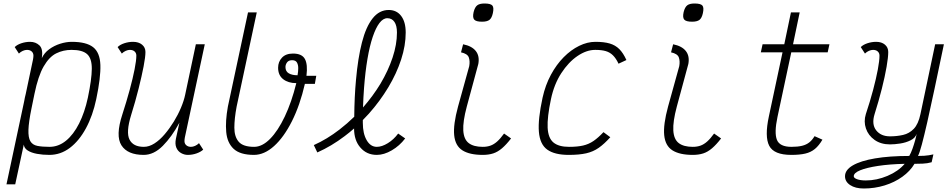

<svg xmlns="http://www.w3.org/2000/svg" viewBox="-20 -871 5440 1097"><path d="M390 -632Q473 -632 512 -601.5Q551 -571 553.5 -500Q556 -429 530 -305Q510 -210 471 -138Q432 -66 379 -26Q326 14 262 14Q224 14 191.5 8Q159 2 138.5 -11Q118 -24 116 -45L67 182H17L117 -287Q118 -293 119.5 -299.5Q121 -306 122 -313Q123 -318 124.5 -323.5Q126 -329 127 -334L169 -533Q170 -539 170.5 -544.5Q171 -550 171 -553Q171 -568 161 -577Q151 -586 134 -586Q123 -586 110.5 -580.5Q98 -575 88 -565L64 -602Q78 -616 102.5 -624Q127 -632 152 -632Q184 -632 205.5 -611.5Q227 -591 219 -539Q233 -569 261 -589.5Q289 -610 323.5 -621Q358 -632 390 -632ZM482 -313Q504 -418 504.5 -477.5Q505 -537 478 -561.5Q451 -586 389 -586Q341 -586 301 -566Q261 -546 229.5 -491.5Q198 -437 177 -335L160 -252Q144 -174 142.5 -129.5Q141 -85 153.5 -64Q166 -43 193.5 -37.5Q221 -32 263 -32Q314 -32 357 -67Q400 -102 432 -165.5Q464 -229 482 -313Z M676 -565 652 -602Q666 -616 690.5 -624Q715 -632 740 -632Q772 -632 791.5 -616Q811 -600 811 -574Q811 -546 800.5 -491.5Q790 -437 772 -365Q754 -293 729 -213Q699 -115 720 -73.5Q741 -32 802 -32Q832 -32 862.5 -51.5Q893 -71 921 -104Q949 -137 973 -176Q997 -215 1014 -255.5Q1031 -296 1038 -330L1099 -618H1150L1036 -85Q1035 -80 1034.5 -74.5Q1034 -69 1034 -65Q1034 -50 1044.5 -41Q1055 -32 1071 -32Q1082 -32 1094.5 -37.5Q1107 -43 1117 -53L1141 -16Q1127 -3 1103 5.5Q1079 14 1053 14Q1033 14 1014.5 3.5Q996 -7 987.5 -27.5Q979 -48 985 -78L1005 -170Q962 -90 910.5 -38Q859 14 801 14Q709 14 674 -40.5Q639 -95 679 -217Q703 -291 721 -357.5Q739 -424 749 -475Q759 -526 759 -553Q759 -568 749 -577Q739 -586 722 -586Q711 -586 698.5 -580.5Q686 -575 676 -565Z M1787 -438 1779 -392H1722Q1694 -270 1648 -178.5Q1602 -87 1546 -36.5Q1490 14 1431 14Q1352 14 1315 -20.5Q1278 -55 1272.5 -117Q1267 -179 1282 -262L1397 -800H1447L1332 -262Q1319 -193 1319 -141.5Q1319 -90 1344 -61Q1369 -32 1432 -32Q1478 -32 1523 -77.5Q1568 -123 1607 -205Q1646 -287 1673 -396Q1627 -396 1598 -418.5Q1569 -441 1569 -484Q1569 -518 1591 -541.5Q1613 -565 1654 -565Q1705 -565 1722 -534Q1739 -503 1731 -438ZM1611 -488Q1611 -463 1630 -452Q1649 -441 1680 -441Q1684 -462 1684 -481.5Q1684 -501 1676.5 -514Q1669 -527 1649 -527Q1629 -527 1620 -514.5Q1611 -502 1611 -488Z M2133 14Q2075 14 2039 -28Q2003 -69 2003 -137Q1977 -114 1949 -93Q1874 -36 1793 0L1773 -42Q1849 -76 1920 -131Q1964 -165 2004 -204Q2005 -318 2014 -415Q2025 -539 2048 -628.5Q2071 -718 2109 -766Q2147 -814 2201 -814Q2246 -814 2272 -780Q2298 -746 2298 -685Q2298 -611 2272 -531Q2246 -451 2198.5 -372Q2151 -293 2088 -222Q2071 -203 2053 -185Q2053 -177 2053 -169Q2053 -108 2075 -70Q2097 -32 2133 -32Q2162 -32 2196 -53Q2230 -74 2255 -108L2295 -80Q2263 -38 2218.5 -12Q2174 14 2133 14ZM2054 -257Q2111 -322 2154 -393Q2198 -467 2223 -542Q2248 -617 2248 -685Q2248 -725 2233.5 -746Q2219 -767 2193 -767Q2169 -767 2148 -739.5Q2127 -712 2109.5 -660Q2092 -608 2079.5 -534.5Q2067 -461 2060 -369Q2056 -316 2054 -257Z M2738 14Q2663 14 2622 -12Q2581 -38 2575 -98.5Q2569 -159 2597 -262L2661 -493Q2666 -522 2658.5 -543Q2651 -564 2614 -572L2626 -618Q2676 -608 2698.5 -579.5Q2721 -551 2713 -506L2647 -262Q2624 -176 2627 -125.5Q2630 -75 2658 -53.5Q2686 -32 2738 -32Q2763 -32 2782.5 -39Q2802 -46 2820.5 -62.5Q2839 -79 2860 -108L2900 -80Q2873 -45 2848.5 -24Q2824 -3 2798 5.5Q2772 14 2738 14ZM2734 -747Q2700 -747 2689.5 -759Q2679 -771 2686 -802Q2693 -830 2706.5 -840.5Q2720 -851 2748 -851Q2783 -851 2793 -839.5Q2803 -828 2796 -796Q2790 -768 2776.5 -757.5Q2763 -747 2734 -747Z M3428 -116 3467 -87Q3433 -49 3401 -26.5Q3369 -4 3329 5Q3289 14 3230 14Q3149 14 3107 -16Q3065 -46 3059 -117.5Q3053 -189 3080 -313Q3096 -385 3127.5 -443.5Q3159 -502 3200.5 -544Q3242 -586 3289 -609Q3336 -632 3382 -632Q3431 -632 3463.5 -622.5Q3496 -613 3518.5 -590.5Q3541 -568 3559 -528L3514 -507Q3500 -537 3482.5 -554.5Q3465 -572 3441 -579Q3417 -586 3381 -586Q3331 -586 3279.5 -551Q3228 -516 3187 -453Q3146 -390 3128 -305Q3106 -201 3109 -141.5Q3112 -82 3142 -57Q3172 -32 3231 -32Q3279 -32 3311.5 -39.5Q3344 -47 3371 -65.5Q3398 -84 3428 -116Z M3938 14Q3863 14 3822 -12Q3781 -38 3775 -98.5Q3769 -159 3797 -262L3861 -493Q3866 -522 3858.5 -543Q3851 -564 3814 -572L3826 -618Q3876 -608 3898.5 -579.5Q3921 -551 3913 -506L3847 -262Q3824 -176 3827 -125.5Q3830 -75 3858 -53.5Q3886 -32 3938 -32Q3963 -32 3982.5 -39Q4002 -46 4020.5 -62.5Q4039 -79 4060 -108L4100 -80Q4073 -45 4048.5 -24Q4024 -3 3998 5.5Q3972 14 3938 14ZM3934 -747Q3900 -747 3889.5 -759Q3879 -771 3886 -802Q3893 -830 3906.5 -840.5Q3920 -851 3948 -851Q3983 -851 3993 -839.5Q4003 -828 3996 -796Q3990 -768 3976.5 -757.5Q3963 -747 3934 -747Z M4501 14Q4402 14 4375 -38Q4348 -90 4373 -206L4451 -572H4327L4337 -618H4461L4499 -800H4549L4511 -618H4719L4709 -572H4501L4422 -202Q4403 -112 4419 -72Q4435 -32 4502 -32Q4538 -32 4562.5 -38Q4587 -44 4604 -57.5Q4621 -71 4634 -93L4679 -73Q4659 -39 4636 -20Q4613 -1 4581 6.5Q4549 14 4501 14Z M4915 206Q4867 206 4837.5 186.5Q4808 167 4808 136Q4808 100 4852.5 74Q4897 48 4979.5 34Q5062 20 5175 20Q5185 3 5193.5 -21Q5202 -45 5208.5 -68.5Q5215 -92 5217 -106Q5210 -83 5183 -69.5Q5156 -56 5123.5 -51Q5091 -46 5065 -46Q5013 -46 4977 -71.5Q4941 -97 4927.5 -137Q4914 -177 4927 -219Q4951 -291 4968.5 -357Q4986 -423 4995.5 -474Q5005 -525 5005 -553Q5005 -568 4995 -577Q4985 -586 4968 -586Q4957 -586 4944.5 -580.5Q4932 -575 4922 -565L4898 -602Q4912 -616 4936.5 -624Q4961 -632 4986 -632Q5017 -632 5036 -616Q5055 -600 5055 -574Q5055 -544 5045.5 -489Q5036 -434 5018.5 -364.5Q5001 -295 4977 -219Q4959 -161 4986 -126.5Q5013 -92 5065 -92Q5104 -92 5139.5 -100Q5175 -108 5201 -135Q5227 -162 5239 -219L5323 -618H5373Q5343 -475 5319.5 -363.5Q5296 -252 5278 -173Q5260 -94 5247 -45.5Q5234 3 5225 20Q5246 20 5260.5 19Q5275 18 5287.5 16Q5300 14 5313 11L5303 56Q5278 63 5251.5 64Q5225 65 5205 65Q5180 107 5135.5 139Q5091 171 5034 188.5Q4977 206 4915 206ZM4927 160Q4989 160 5050.5 134Q5112 108 5149 65Q5062 67 4996.5 77Q4931 87 4894.5 102Q4858 117 4858 136Q4858 146 4877 153Q4896 160 4927 160Z"/></svg>

Font: Victor Mono Thin Thin
Style: Italic
Weight: 250
Italic angle: -12°
Monospace: yes
Version: Version 1.561;gftools[0.9.30]